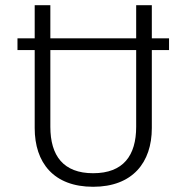

<svg xmlns="http://www.w3.org/2000/svg" viewBox="-20 -705 715 736"><path d="M628 -558H562V-685H502V-558H173V-685H113V-558H47V-513H113V-214C113 -82 185 11 337 11C488 11 562 -82 562 -214V-513H628ZM502 -219C502 -109 453 -41 337 -41C223 -41 173 -108 173 -219V-513H502Z"/></svg>

Font: FiraGO Light
Style: Regular
Weight: 300
Designer: bBox Type
Foundry: bBox Type GmbH
Version: Version 1.001;PS 001.001;hotconv 1.0.88;makeotf.lib2.5.64775